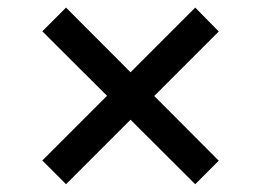

<svg xmlns="http://www.w3.org/2000/svg" viewBox="-20 -586 688 506"><path d="M154 -100.5 91.5 -163 262 -333.5 91.5 -503.5 154 -566 324 -395.5 494.5 -566 556.5 -503 386.5 -333 556.5 -162.5 494.5 -100.5 324 -270.5Z"/></svg>

Font: Geologica Medium
Style: Regular
Weight: 500
Designer: Sindre Bremnes, Frode Helland
Foundry: Monokrom Skriftforlag AS
Version: Version 1.010;gftools[0.9.28]